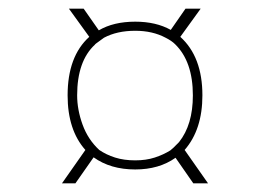

<svg xmlns="http://www.w3.org/2000/svg" viewBox="-20 -430 623 443"><path d="M460 -7H426L385 -66Q347 -39 292 -39Q235 -39 196 -67L154 -7H123L177 -84Q136 -130 136 -210Q136 -300 186 -345L139 -410H173L208 -360Q242 -380 292 -380Q340 -380 374 -361L408 -410H443L396 -345Q447 -299 447 -210Q447 -131 406 -84ZM292 -60Q317 -60 337 -66.5Q357 -73 373 -83Q377 -86 380 -89Q383 -92 386 -95Q377 -85 376.5 -85Q376 -85 380 -89Q384 -93 388.5 -97.5Q393 -102 393 -102Q425 -142 425 -210Q425 -288 384 -328Q376 -336 362 -343Q332 -359 292 -359Q250 -359 220 -343Q219 -342 209 -335Q199 -328 199 -327Q158 -289 158 -210Q158 -177 170.5 -142.5Q183 -108 209 -84Q225 -73 245.5 -66.5Q266 -60 292 -60Z"/></svg>

Font: Darker Grotesque Light ExtraBold
Style: Regular
Weight: 800
Version: Version 1.000;gftools[0.9.28]